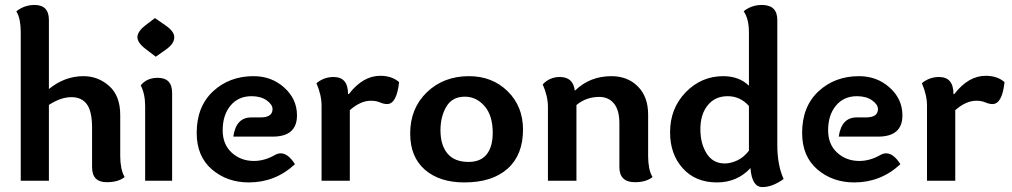

<svg xmlns="http://www.w3.org/2000/svg" viewBox="-20 -740 4144 786"><path d="M356.9 -216.3Q356.9 -284.7 335.4 -313.5Q314 -342.3 272.5 -342.3Q229 -342.3 180.2 -310.5V0H64.9V-608.9Q64.9 -633.8 60.8 -655.8Q56.6 -677.7 46.9 -693.8Q80.1 -719.7 121.6 -719.7Q180.2 -719.7 180.2 -658.2V-375.5Q244.6 -428.2 321.8 -428.2Q381.8 -428.2 427 -387.9Q472.2 -347.7 472.2 -269V-100.1Q472.2 -75.2 476.6 -53.2Q481 -31.2 490.2 -15.1Q463.9 5.9 417 5.9Q356.9 5.9 356.9 -55.7Z M617.7 -507.8 576.7 -539.1Q542.5 -564.9 542.5 -587.9Q542.5 -611.3 577.1 -637.7L614.3 -666L658.2 -635.7Q693.4 -611.3 693.4 -587.9Q693.4 -560.5 659.2 -537.1ZM574.2 0V-305.7Q574.2 -355 556.2 -390.6Q580.6 -421.4 626 -421.4Q684.6 -421.4 684.6 -359.9V0Z M1008.3 -259.3H1046.4Q1095.7 -259.3 1095.7 -293.5Q1095.7 -312 1071.8 -329.1Q1047.9 -346.2 1009.8 -346.2Q955.6 -346.2 923.6 -307.6Q891.6 -269 891.6 -206.5Q891.6 -148.9 928.7 -115Q965.8 -81.1 1019.5 -81.1Q1063 -81.1 1105.5 -105.5Q1117.2 -112.3 1129.4 -112.3Q1159.2 -112.3 1187.5 -67.9Q1107.4 6.8 998.5 6.8Q909.7 6.8 847.4 -46.6Q785.2 -100.1 785.2 -195.8Q785.2 -303.7 852.1 -366Q918.9 -428.2 1018.1 -428.2Q1091.8 -428.2 1143.8 -381.3Q1195.8 -334.5 1195.8 -267.6Q1195.8 -180.7 1096.2 -180.7H935.1Q946.3 -259.3 1008.3 -259.3Z M1408.2 -355Q1465.8 -429.7 1536.6 -429.7Q1584.5 -429.7 1613.8 -403.8Q1604 -314 1564.5 -314Q1551.3 -314 1535.4 -320.8Q1519.5 -327.6 1498 -327.6Q1456.1 -327.6 1412.1 -289.1V0H1296.4V-307.1Q1296.4 -351.1 1275.4 -399.4Q1306.2 -424.8 1345.7 -424.8Q1404.8 -424.8 1404.8 -355Z M1880.9 6.8Q1779.3 6.8 1719.2 -45.4Q1659.2 -97.7 1659.2 -193.4Q1659.2 -296.4 1727.5 -362.3Q1795.9 -428.2 1899.9 -428.2Q1995.1 -428.2 2058.1 -366.5Q2121.1 -304.7 2121.1 -209.5Q2121.1 -106 2058.1 -49.6Q1995.1 6.8 1880.9 6.8ZM1897.9 -77.1Q1947.8 -77.1 1972.4 -108.2Q1997.1 -139.2 1997.1 -196.3Q1997.1 -267.1 1963.6 -305.7Q1930.2 -344.2 1882.8 -344.2Q1831.1 -344.2 1807.1 -303.2Q1783.2 -262.2 1783.2 -207Q1783.2 -145.5 1812 -111.3Q1840.8 -77.1 1897.9 -77.1Z M2333 -369.6H2334.5Q2395 -428.2 2482.9 -428.2Q2549.3 -428.2 2591.3 -386Q2633.3 -343.8 2633.3 -271V-100.1Q2633.3 -75.2 2637.5 -53.2Q2641.6 -31.2 2651.4 -15.1Q2624.5 5.9 2579.6 5.9Q2515.6 5.9 2515.6 -55.7V-235.8Q2515.6 -289.6 2493.2 -316.4Q2470.7 -343.3 2433.6 -343.3Q2379.9 -343.3 2339.8 -310.1V0H2223.1V-302.2Q2223.1 -346.2 2201.7 -394.5Q2230 -424.8 2272 -424.8Q2326.2 -424.8 2333 -369.6Z M2946.8 -70.8Q2970.2 -70.8 2997.1 -82.8Q3023.9 -94.7 3045.9 -123V-306.2Q3010.3 -346.2 2959 -346.2Q2907.2 -346.2 2877.2 -309.1Q2847.2 -272 2847.2 -210.9Q2847.2 -151.9 2873 -111.3Q2898.9 -70.8 2946.8 -70.8ZM3162.1 -146.5Q3162.1 -64 3188 -7.3Q3142.1 25.9 3101.1 25.9Q3058.1 25.9 3052.2 -51.8Q2997.6 6.8 2915 6.8Q2827.1 6.8 2775.1 -51Q2723.1 -108.9 2723.1 -198.2Q2723.1 -296.4 2787.1 -362.3Q2851.1 -428.2 2940.9 -428.2Q3005.4 -428.2 3045.9 -389.2V-608.9Q3045.9 -633.8 3040.8 -655.8Q3035.6 -677.7 3024.4 -693.8Q3056.2 -719.7 3099.1 -719.7Q3162.1 -719.7 3162.1 -658.2Z M3486.8 -259.3H3524.9Q3574.2 -259.3 3574.2 -293.5Q3574.2 -312 3550.3 -329.1Q3526.4 -346.2 3488.3 -346.2Q3434.1 -346.2 3402.1 -307.6Q3370.1 -269 3370.1 -206.5Q3370.1 -148.9 3407.2 -115Q3444.3 -81.1 3498 -81.1Q3541.5 -81.1 3584 -105.5Q3595.7 -112.3 3607.9 -112.3Q3637.7 -112.3 3666 -67.9Q3585.9 6.8 3477.1 6.8Q3388.2 6.8 3325.9 -46.6Q3263.7 -100.1 3263.7 -195.8Q3263.7 -303.7 3330.6 -366Q3397.5 -428.2 3496.6 -428.2Q3570.3 -428.2 3622.3 -381.3Q3674.3 -334.5 3674.3 -267.6Q3674.3 -180.7 3574.7 -180.7H3413.6Q3424.8 -259.3 3486.8 -259.3Z M3886.7 -355Q3944.3 -429.7 4015.1 -429.7Q4063 -429.7 4092.3 -403.8Q4082.5 -314 4043 -314Q4029.8 -314 4013.9 -320.8Q3998 -327.6 3976.6 -327.6Q3934.6 -327.6 3890.6 -289.1V0H3774.9V-307.1Q3774.9 -351.1 3753.9 -399.4Q3784.7 -424.8 3824.2 -424.8Q3883.3 -424.8 3883.3 -355Z"/></svg>

Font: ALMAS
Style: Bold
Weight: 700
Designer: ALMAS Font/ by Husham Jawad Kadhim, derived from the Bainsely font by/ Paul James MIller
Foundry: High-Logic / Made with FontCreator
Version: Version 1.411;September 19, 2021;FontCreator 14.0.0.2814 32-